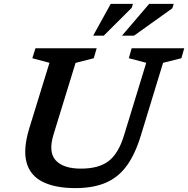

<svg xmlns="http://www.w3.org/2000/svg" viewBox="-20 -955 966 986"><path d="M255 -264.5Q227 -173.5 266.5 -131.2Q306 -89 395.5 -89Q487.5 -89 538 -128Q588.5 -167 616.5 -258.5L731 -632.5L641.5 -656L656 -707H926L911.5 -656L817.5 -632.5L703 -258Q673.5 -161.5 629.8 -102.2Q586 -43 521.8 -16Q457.5 11 367 11Q264.5 11 200 -20.8Q135.5 -52.5 116.5 -120.2Q97.5 -188 130.5 -296.5L234 -632.5L146 -656L162 -707H476.5L461.5 -656L368 -632ZM606.5 -772 746 -935H872L865 -912.5L668.5 -772ZM458.5 -772 548.5 -935H662.5L656.5 -915L513 -772Z"/></svg>

Font: Newsreader 6pt Medium
Style: Italic
Weight: 500
Italic angle: -17°
Designer: Hugues Gentile
Foundry: Production Type
Version: Version 1.003; ttfautohint (v1.8.3)